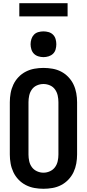

<svg xmlns="http://www.w3.org/2000/svg" viewBox="-20 -1165 540 1193"><path d="M250 8Q278 8 306.5 3Q335 -2 360 -15Q385 -28 405 -49Q425 -70 437 -95.5Q449 -121 454 -149Q459 -177 459 -205V-530Q459 -558 454 -586Q449 -614 437 -639.5Q425 -665 405 -686Q385 -707 360 -720Q335 -733 306.5 -738Q278 -743 250 -743Q222 -743 194 -738Q166 -733 140.5 -720Q115 -707 95 -686Q75 -665 63 -639.5Q51 -614 46 -586Q41 -558 41 -530V-205Q41 -177 46 -149Q51 -121 63 -95.5Q75 -70 95 -49Q115 -28 140.5 -15Q166 -2 194 3Q222 8 250 8ZM250 -92Q229 -92 209.5 -101Q190 -110 178 -126.5Q166 -143 161.5 -163.5Q157 -184 157 -205V-530Q157 -551 161.5 -571.5Q166 -592 178 -609Q190 -626 209.5 -634.5Q229 -643 250 -643Q271 -643 290.5 -634.5Q310 -626 322 -609Q334 -592 338.5 -571.5Q343 -551 343 -530V-205Q343 -184 338.5 -163.5Q334 -143 322 -126.5Q310 -110 290.5 -101Q271 -92 250 -92ZM250 -810Q266 -810 282 -815Q298 -820 309.5 -831Q321 -842 325.5 -858Q330 -874 330 -890Q330 -906 325.5 -922Q321 -938 309.5 -949.5Q298 -961 282 -965.5Q266 -970 250 -970Q234 -970 218 -965.5Q202 -961 191 -949.5Q180 -938 175 -922Q170 -906 170 -890Q170 -874 175 -858Q180 -842 191 -831Q202 -820 218 -815Q234 -810 250 -810ZM100 -1063H400V-1145H100Z"/></svg>

Font: Iosevka SS09
Style: Bold
Weight: 700
Monospace: yes
Designer: Belleve Invis
Foundry: Belleve Invis
Version: Version 5.2.1; ttfautohint (v1.8.3)